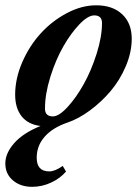

<svg xmlns="http://www.w3.org/2000/svg" viewBox="-36 -472 534 735"><path d="M86.9 243.2Q42.5 243.2 13.4 218.5Q-15.6 193.8 -15.6 153.8Q-15.6 114.3 18.6 75.7Q52.7 37.1 119.1 10.3Q71.3 4.4 46.6 -27.1Q22 -58.6 22 -109.4Q22 -171.4 49.3 -234.1Q76.7 -296.9 119.9 -344.2Q163.1 -391.6 219.7 -421.6Q276.4 -451.7 332.5 -451.7Q395 -451.7 431.6 -417.5Q468.3 -383.3 468.3 -323.7Q468.3 -272 445.6 -218.5Q422.9 -165 387.2 -123Q351.6 -81.1 308.1 -49.1Q264.6 -17.1 222.7 -2.9Q165.5 16.6 135 51.3Q104.5 85.9 104.5 131.8Q104.5 184.1 152.3 184.1Q174.8 184.1 204.1 163.1L216.8 184.6Q194.3 210.9 159.4 227.1Q124.5 243.2 86.9 243.2ZM166.5 -26.4Q189.5 -26.4 222.4 -62Q255.4 -97.7 284.4 -149.7Q313.5 -201.7 334 -266.6Q354.5 -331.5 354.5 -383.8Q354.5 -413.1 324.7 -413.1Q300.8 -413.1 267.8 -378.7Q234.9 -344.2 205.8 -293.2Q176.8 -242.2 156.5 -177Q136.2 -111.8 136.2 -56.2Q136.2 -26.4 166.5 -26.4Z"/></svg>

Font: Elstob 10pt
Style: Bold Italic
Weight: 700
Italic angle: -20°
Designer: Peter S. Baker
Version: Version 1.015